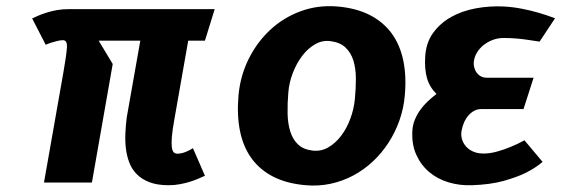

<svg xmlns="http://www.w3.org/2000/svg" viewBox="-20 -579 1790 609"><path d="M577 -450 533 -200Q527 -167 525.2 -145.8Q523.5 -124.5 525 -112.5Q526.5 -100.5 531 -96Q535.5 -91.5 542.5 -91.5Q551 -91.5 559.8 -94Q568.5 -96.5 575.5 -100Q584 -104 592 -109L630 -21.5Q621 -17.5 609 -12.2Q597 -7 582.5 -2.5Q568 2 551 5.2Q534 8.5 515 8.5Q479 8.5 454.2 -1Q429.5 -10.5 413.8 -26.5Q398 -42.5 390 -63.8Q382 -85 379.2 -109Q376.5 -133 377.8 -158Q379 -183 382 -206.5L425 -450H293L337.5 -376L271.5 0H119.5L181 -349Q190.5 -403 192.2 -427.2Q194 -451.5 180 -451.5Q171 -451.5 161.5 -449Q152 -446.5 143.5 -444Q134 -441 125 -437L82 -520.5Q91 -525 103 -530Q115 -535 129.5 -539.5Q144 -544 161 -547Q178 -550 196.5 -550H661L630 -450Z M950 8.5Q890.5 3.5 847.5 -18.2Q804.5 -40 778 -76.5Q751.5 -113 741.2 -163.5Q731 -214 736.5 -276.5Q742 -338 768.5 -391.5Q795 -445 836.8 -484Q878.5 -523 933.2 -543.2Q988 -563.5 1049.5 -558.5Q1109 -553.5 1152 -531.8Q1195 -510 1221.8 -473.8Q1248.5 -437.5 1259 -387.8Q1269.5 -338 1264 -276.5Q1260.5 -235.5 1247 -197.2Q1233.5 -159 1212.2 -126.2Q1191 -93.5 1162.8 -67Q1134.5 -40.5 1100.8 -22.5Q1067 -4.5 1029 3.8Q991 12 950 8.5ZM1105.5 -264Q1109 -299 1108.8 -330.8Q1108.5 -362.5 1100.8 -387.2Q1093 -412 1076 -428.2Q1059 -444.5 1028.5 -448.5Q1003 -452 979.8 -438.8Q956.5 -425.5 938.5 -401.8Q920.5 -378 908.8 -347.5Q897 -317 894.5 -285.5Q891.5 -250 892.2 -218.2Q893 -186.5 900.8 -161.8Q908.5 -137 925.2 -121Q942 -105 970.5 -101.5Q998 -98 1021.2 -111.5Q1044.5 -125 1062.2 -148.5Q1080 -172 1091.2 -202.5Q1102.5 -233 1105.5 -264Z M1672.5 -332.5 1640.5 -233H1506Q1494.5 -233 1484.5 -227.8Q1474.5 -222.5 1466.2 -213.2Q1458 -204 1452.2 -191.2Q1446.5 -178.5 1444 -164Q1441.5 -150 1445.5 -137Q1449.5 -124 1458.5 -114Q1467.5 -104 1481.5 -98Q1495.5 -92 1513.5 -92Q1534.5 -92 1557.5 -98.5Q1580.5 -105 1599.5 -113Q1622 -122 1643.5 -134L1701 -65.5Q1679 -46.5 1647 -30.5Q1619.5 -17 1577.5 -5.2Q1535.5 6.5 1477 8.5Q1438.5 10 1403.2 -0.5Q1368 -11 1341.8 -33Q1315.5 -55 1300.5 -88Q1285.5 -121 1288 -164.5Q1289 -182.5 1295.5 -198.5Q1302 -214.5 1312.2 -229.2Q1322.5 -244 1336 -256.8Q1349.5 -269.5 1364.5 -281Q1342 -303.5 1334.2 -331.8Q1326.5 -360 1328.5 -396Q1330.5 -442 1353.2 -473.8Q1376 -505.5 1410.8 -525Q1445.5 -544.5 1489 -552.5Q1532.5 -560.5 1576.5 -558.5Q1606.5 -557 1635.8 -551.2Q1665 -545.5 1688.5 -538.5Q1716 -530.5 1740.5 -521L1691.5 -447Q1674 -450 1655 -452.5Q1639 -455 1618.8 -456.8Q1598.5 -458.5 1578 -458.5Q1558.5 -458.5 1542 -452Q1525.5 -445.5 1513.2 -435.5Q1501 -425.5 1493.2 -412.8Q1485.5 -400 1483.5 -387.5Q1481.5 -376 1484 -366Q1486.5 -356 1492 -348.5Q1497.5 -341 1505.5 -336.8Q1513.5 -332.5 1523.5 -332.5Z"/></svg>

Font: B612
Style: Bold Italic
Weight: 700
Italic angle: -10°
Designer: Nicolas Chauveau, Thomas Paillot, Jonathan Favre-Lamarine, Jean-Luc Vinot
Foundry: AIRBUS
Version: Version 1.008